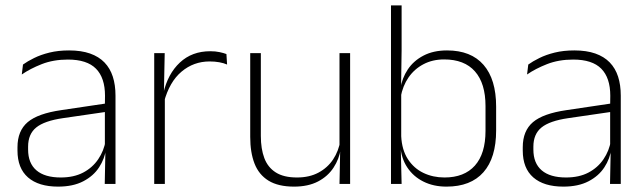

<svg xmlns="http://www.w3.org/2000/svg" viewBox="-20 -684 2396 714"><path d="M409.5 0H369.5L372 -125L370 -131.5V-290L370.5 -328Q370.5 -394.5 337 -428.5Q303.5 -462.5 232.5 -462.5Q178.5 -462.5 135.2 -445.5Q92 -428.5 61 -407L65.5 -444Q82 -456 106.8 -468.2Q131.5 -480.5 164 -488.5Q196.5 -496.5 237 -496.5Q282 -496.5 314.8 -485Q347.5 -473.5 368.5 -451.8Q389.5 -430 399.5 -399Q409.5 -368 409.5 -328.5ZM196 10Q123.5 10 84.2 -24.2Q45 -58.5 45 -124V-136.5Q45 -197.5 83 -229.8Q121 -262 208 -274.5L379.5 -300L381.5 -269L213.5 -244.5Q145 -234.5 114.8 -210Q84.5 -185.5 84.5 -138.5V-128Q84.5 -77 115.5 -50.5Q146.5 -24 206 -24Q254.5 -24 289.2 -42.2Q324 -60.5 345.2 -91.8Q366.5 -123 373 -162L383.5 -131H374.5Q369.5 -94 348.5 -61.8Q327.5 -29.5 289.5 -9.8Q251.5 10 196 10Z M590 -305 577 -334 587.5 -337.5Q604 -409.5 649 -451.5Q694 -493.5 762 -493.5Q781.5 -493.5 796.5 -490.2Q811.5 -487 822 -483L824.5 -444Q812 -449.5 795.5 -452.5Q779 -455.5 759.5 -455.5Q700 -455.5 655 -417.5Q610 -379.5 590 -305ZM593 0H553.5V-486.5H592.5L589.5 -338L593 -334.5Z M910.5 -486.5H950V-178.5Q950 -130.5 963 -96Q976 -61.5 1005.5 -42.8Q1035 -24 1084.5 -24Q1130.5 -24 1164.2 -42Q1198 -60 1218.8 -91.2Q1239.5 -122.5 1246 -162.5L1257 -130.5H1247Q1241.5 -93 1220.5 -60.8Q1199.5 -28.5 1162.8 -9.2Q1126 10 1073.5 10Q1014.5 10 978.5 -12.2Q942.5 -34.5 926.5 -75.8Q910.5 -117 910.5 -175ZM1242.5 -486.5H1282V0H1242.5L1245 -123.5L1242.5 -125.5Z M1640.5 10Q1592 10 1554.5 -8.8Q1517 -27.5 1494.5 -61.5Q1472 -95.5 1469 -141H1456L1472 -177.5Q1474.5 -126.5 1496.8 -92.2Q1519 -58 1554.5 -41Q1590 -24 1633 -24Q1706.5 -24 1746 -68.2Q1785.5 -112.5 1785.5 -197.5V-289.5Q1785.5 -374 1746.2 -418.5Q1707 -463 1631.5 -463Q1588.5 -463 1554.8 -445.2Q1521 -427.5 1499.2 -396Q1477.5 -364.5 1470 -322.5L1457.5 -354H1469Q1475 -393.5 1496.5 -425.8Q1518 -458 1554.8 -477.2Q1591.5 -496.5 1642.5 -496.5Q1731.5 -496.5 1778.2 -442.8Q1825 -389 1825 -287.5V-199Q1825 -97 1777.8 -43.5Q1730.5 10 1640.5 10ZM1473.5 0H1434V-664H1473.5V-497.5L1471.5 -358.5L1472 -347V-140L1470.5 -126.5Z M2288.5 0H2248.5L2251 -125L2249 -131.5V-290L2249.5 -328Q2249.5 -394.5 2216 -428.5Q2182.5 -462.5 2111.5 -462.5Q2057.5 -462.5 2014.2 -445.5Q1971 -428.5 1940 -407L1944.5 -444Q1961 -456 1985.8 -468.2Q2010.5 -480.5 2043 -488.5Q2075.5 -496.5 2116 -496.5Q2161 -496.5 2193.8 -485Q2226.5 -473.5 2247.5 -451.8Q2268.5 -430 2278.5 -399Q2288.5 -368 2288.5 -328.5ZM2075 10Q2002.5 10 1963.2 -24.2Q1924 -58.5 1924 -124V-136.5Q1924 -197.5 1962 -229.8Q2000 -262 2087 -274.5L2258.5 -300L2260.5 -269L2092.5 -244.5Q2024 -234.5 1993.8 -210Q1963.5 -185.5 1963.5 -138.5V-128Q1963.5 -77 1994.5 -50.5Q2025.5 -24 2085 -24Q2133.5 -24 2168.2 -42.2Q2203 -60.5 2224.2 -91.8Q2245.5 -123 2252 -162L2262.5 -131H2253.5Q2248.5 -94 2227.5 -61.8Q2206.5 -29.5 2168.5 -9.8Q2130.5 10 2075 10Z"/></svg>

Font: Anek Malayalam Medium ExtraLight
Style: Regular
Weight: 250
Version: Version 1.003